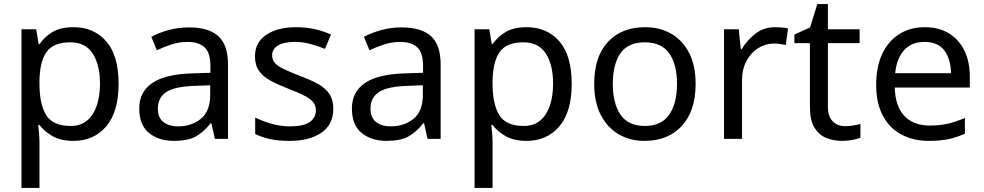

<svg xmlns="http://www.w3.org/2000/svg" viewBox="-20 -679 4814 939"><path d="M340 -546Q439 -546 499.5 -477Q560 -408 560 -269Q560 -132 499.5 -61Q439 10 339 10Q277 10 236.5 -13.5Q196 -37 173 -68H167Q169 -51 171 -25Q173 1 173 20V240H85V-536H157L169 -463H173Q197 -498 236 -522Q275 -546 340 -546ZM324 -472Q242 -472 208.5 -426Q175 -380 173 -286V-269Q173 -170 205.5 -116.5Q238 -63 326 -63Q375 -63 406.5 -90Q438 -117 453.5 -163.5Q469 -210 469 -270Q469 -362 433.5 -417Q398 -472 324 -472Z M903 -545Q1001 -545 1048 -502Q1095 -459 1095 -365V0H1031L1014 -76H1010Q975 -32 936.5 -11Q898 10 830 10Q757 10 709 -28.5Q661 -67 661 -149Q661 -229 724 -272.5Q787 -316 918 -320L1009 -323V-355Q1009 -422 980 -448Q951 -474 898 -474Q856 -474 818 -461.5Q780 -449 747 -433L720 -499Q755 -518 803 -531.5Q851 -545 903 -545ZM929 -259Q829 -255 790.5 -227Q752 -199 752 -148Q752 -103 779.5 -82Q807 -61 850 -61Q918 -61 963 -98.5Q1008 -136 1008 -214V-262Z M1610 -148Q1610 -70 1552 -30Q1494 10 1396 10Q1340 10 1299.5 1Q1259 -8 1228 -24V-104Q1260 -88 1305.5 -74.5Q1351 -61 1398 -61Q1465 -61 1495 -82.5Q1525 -104 1525 -140Q1525 -160 1514 -176Q1503 -192 1474.5 -208Q1446 -224 1393 -244Q1341 -264 1304 -284Q1267 -304 1247 -332Q1227 -360 1227 -404Q1227 -472 1282.5 -509Q1338 -546 1428 -546Q1477 -546 1519.5 -536.5Q1562 -527 1599 -510L1569 -440Q1535 -454 1498 -464Q1461 -474 1422 -474Q1368 -474 1339.5 -456.5Q1311 -439 1311 -409Q1311 -387 1324 -371.5Q1337 -356 1367.5 -341.5Q1398 -327 1449 -307Q1500 -288 1536 -268Q1572 -248 1591 -219.5Q1610 -191 1610 -148Z M1943 -545Q2041 -545 2088 -502Q2135 -459 2135 -365V0H2071L2054 -76H2050Q2015 -32 1976.5 -11Q1938 10 1870 10Q1797 10 1749 -28.5Q1701 -67 1701 -149Q1701 -229 1764 -272.5Q1827 -316 1958 -320L2049 -323V-355Q2049 -422 2020 -448Q1991 -474 1938 -474Q1896 -474 1858 -461.5Q1820 -449 1787 -433L1760 -499Q1795 -518 1843 -531.5Q1891 -545 1943 -545ZM1969 -259Q1869 -255 1830.5 -227Q1792 -199 1792 -148Q1792 -103 1819.5 -82Q1847 -61 1890 -61Q1958 -61 2003 -98.5Q2048 -136 2048 -214V-262Z M2556 -546Q2655 -546 2715.5 -477Q2776 -408 2776 -269Q2776 -132 2715.5 -61Q2655 10 2555 10Q2493 10 2452.5 -13.5Q2412 -37 2389 -68H2383Q2385 -51 2387 -25Q2389 1 2389 20V240H2301V-536H2373L2385 -463H2389Q2413 -498 2452 -522Q2491 -546 2556 -546ZM2540 -472Q2458 -472 2424.5 -426Q2391 -380 2389 -286V-269Q2389 -170 2421.5 -116.5Q2454 -63 2542 -63Q2591 -63 2622.5 -90Q2654 -117 2669.5 -163.5Q2685 -210 2685 -270Q2685 -362 2649.5 -417Q2614 -472 2540 -472Z M3382 -269Q3382 -136 3314.5 -63Q3247 10 3132 10Q3061 10 3005.5 -22.5Q2950 -55 2918 -117.5Q2886 -180 2886 -269Q2886 -402 2953 -474Q3020 -546 3135 -546Q3208 -546 3263.5 -513.5Q3319 -481 3350.5 -419.5Q3382 -358 3382 -269ZM2977 -269Q2977 -174 3014.5 -118.5Q3052 -63 3134 -63Q3215 -63 3253 -118.5Q3291 -174 3291 -269Q3291 -364 3253 -418Q3215 -472 3133 -472Q3051 -472 3014 -418Q2977 -364 2977 -269Z M3771 -546Q3786 -546 3803.5 -544.5Q3821 -543 3834 -540L3823 -459Q3810 -462 3794.5 -464Q3779 -466 3765 -466Q3724 -466 3688 -443.5Q3652 -421 3630.5 -380.5Q3609 -340 3609 -286V0H3521V-536H3593L3603 -438H3607Q3633 -482 3674 -514Q3715 -546 3771 -546Z M4113 -62Q4133 -62 4154 -65.5Q4175 -69 4188 -73V-6Q4174 1 4148 5.5Q4122 10 4098 10Q4056 10 4020.5 -4.5Q3985 -19 3963 -55Q3941 -91 3941 -156V-468H3865V-510L3942 -545L3977 -659H4029V-536H4184V-468H4029V-158Q4029 -109 4052.5 -85.5Q4076 -62 4113 -62Z M4502 -546Q4571 -546 4620.5 -516Q4670 -486 4696.5 -431.5Q4723 -377 4723 -304V-251H4356Q4358 -160 4402.5 -112.5Q4447 -65 4527 -65Q4578 -65 4617.5 -74.5Q4657 -84 4699 -102V-25Q4658 -7 4618 1.5Q4578 10 4523 10Q4447 10 4388.5 -21Q4330 -52 4297.5 -113.5Q4265 -175 4265 -264Q4265 -352 4294.5 -415Q4324 -478 4377.5 -512Q4431 -546 4502 -546ZM4501 -474Q4438 -474 4401.5 -433.5Q4365 -393 4358 -321H4631Q4630 -389 4599 -431.5Q4568 -474 4501 -474Z"/></svg>

Font: Noto Znamenny Musical Notation
Style: Regular
Weight: 400
Version: Version 1.003; ttfautohint (v1.8.4.7-5d5b)